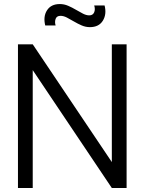

<svg xmlns="http://www.w3.org/2000/svg" viewBox="-20 -942 724 962"><path d="M144 0H70V-720H144L540.3 -130V-720H614.3V0H540.3L144 -590.7ZM430.3 -806Q409.2 -806 389.2 -814.6Q369.3 -823.2 350.6 -834.3Q331.8 -845.5 315 -854.1Q298.2 -862.7 283.3 -862.7Q264 -862.7 258.6 -847.2Q253.2 -831.8 258.7 -814.3H206.7Q195.5 -859.2 215.6 -890.4Q235.7 -921.7 279.7 -921.7Q301.2 -921.7 321.2 -913.1Q341.3 -904.5 360.1 -893.3Q378.8 -882.2 395.7 -873.6Q412.5 -865 427.3 -865Q445 -865 451.7 -879.9Q458.3 -894.8 452 -914.7H504Q515.3 -870.7 495.3 -838.3Q475.3 -806 430.3 -806Z"/></svg>

Font: Manrope Variable Light
Style: Regular
Weight: 200
Designer: Mikhail Sharanda
Foundry: Mikhail Sharanda
Version: Version 4.505